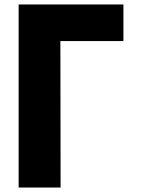

<svg xmlns="http://www.w3.org/2000/svg" viewBox="-20 -845 640 865"><path d="M252 -660H536V-825H64V0H253Z"/></svg>

Font: Sztylet
Style: Bd
Weight: 700
Foundry: Cannot Into Space Fonts, PlusOne Fonts
Version: Version 0.12